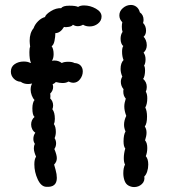

<svg xmlns="http://www.w3.org/2000/svg" viewBox="-20 -757 684 777"><path d="M24 -467Q24 -487 39.5 -497.5Q55 -508 76 -508Q93 -508 103 -502L105 -503Q99 -517 99 -546Q99 -562 102 -568Q100 -584 100 -592Q100 -624 116 -643Q121 -658 134 -671Q147 -684 162 -688Q165 -699 186 -712Q207 -725 228 -724Q234 -734 261 -734Q286 -734 296 -729Q305 -735 320 -735Q345 -735 368 -722Q391 -709 391 -690Q391 -673 376.5 -661.5Q362 -650 343 -650Q327 -650 316 -657Q306 -651 295 -651Q284 -651 275 -657Q272 -651 259.5 -648.5Q247 -646 239 -648Q224 -623 204 -623Q204 -608 200.5 -591.5Q197 -575 189 -570Q197 -559 197 -538Q197 -521 190 -511Q194 -512 201 -512Q217 -512 230 -502Q239 -507 256 -507Q273 -507 281 -502Q298 -501 306.5 -491.5Q315 -482 315 -468Q315 -451 304 -436.5Q293 -422 276 -422Q269 -422 257 -427Q248 -421 233 -421Q222 -421 206 -425Q202 -420 193 -416Q195 -410 195 -405Q195 -390 183 -378Q184 -375 184 -368Q184 -362 183 -359Q195 -347 195 -330Q195 -323 192 -315Q202 -302 202 -276Q202 -263 198 -255Q206 -244 206 -223Q206 -210 201 -198Q207 -188 207 -177Q207 -164 200 -154Q210 -130 210 -117Q210 -102 199 -91Q200 -87 205 -69.5Q210 -52 210 -37Q210 2 167 -1Q146 -2 132.5 -31.5Q119 -61 119 -92Q119 -113 126 -123Q117 -143 117 -157Q117 -167 121 -175Q115 -184 115 -195Q115 -209 123 -220Q115 -225 110.5 -234Q106 -243 106 -253Q106 -272 120 -284Q111 -290 111 -319Q111 -330 113.5 -339.5Q116 -349 120 -352Q113 -359 108.5 -371Q104 -383 104 -394Q104 -409 110 -419Q100 -417 94 -417Q76 -417 64 -426Q47 -427 35.5 -439Q24 -451 24 -467ZM580 -91Q580 -76 575.5 -62.5Q571 -49 564 -43Q567 -24 554 -12Q541 0 523 0Q511 0 500 -6Q489 -12 484 -26Q479 -40 479 -56Q479 -78 486 -91Q481 -100 481 -117Q481 -136 487 -156Q480 -164 480 -185Q480 -212 488 -225Q482 -239 482 -252Q482 -270 491 -288Q483 -309 483 -326Q483 -340 489 -358Q479 -369 479 -386Q479 -393 480 -396Q469 -409 469 -426Q469 -437 475 -447Q468 -463 468 -478Q468 -502 480 -514Q474 -528 474 -548Q474 -564 479 -571Q474 -574 471 -582Q468 -590 468 -600Q468 -617 476 -628Q473 -636 473 -649Q473 -659 475 -667Q463 -679 463 -695Q463 -712 477.5 -724.5Q492 -737 510 -737Q522 -737 532 -729.5Q542 -722 546 -707Q561 -697 561 -676Q561 -672 559 -664Q571 -652 571 -633Q571 -617 561 -608Q566 -604 570 -594.5Q574 -585 574 -574Q574 -556 561 -544Q569 -533 569 -517Q569 -501 563 -491Q567 -487 567 -471Q567 -462 565 -452Q563 -442 559 -438Q574 -425 574 -405Q574 -394 570 -386Q576 -377 576 -359Q576 -336 568 -322Q575 -308 575 -285Q575 -257 566 -245Q573 -235 573 -220Q573 -207 567 -189Q576 -179 576 -158Q576 -140 570 -125Q580 -114 580 -91Z"/></svg>

Font: Pangolin
Style: Regular
Weight: 400
Designer: Kevin Burke
Foundry: Google, Inc.
Version: Version 1.101